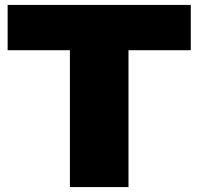

<svg xmlns="http://www.w3.org/2000/svg" viewBox="-20 -760 806 780"><path d="M264 0V-556H11V-740H755V-556H502V0Z"/></svg>

Font: Encode Sans Exp Black
Style: Regular
Weight: 900
Width: 7
Designer: Multiple Designers
Foundry: Impallari Type
Version: Version 3.002; ttfautohint (v1.8.3) -l 8 -r 50 -G 200 -x 14 